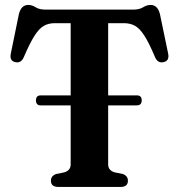

<svg xmlns="http://www.w3.org/2000/svg" viewBox="-20 -738 706 758"><path d="M122 -342Q122 -361.5 141 -361.5H259V-646.5H196Q171.5 -646.5 153 -636Q134.5 -625.5 116 -596.5Q97.5 -567.5 74 -512.5Q63.5 -488 41 -492.5Q16 -497.5 23 -528L54.5 -682Q63.5 -718.5 91.5 -718.5Q106.5 -718.5 121 -709.2Q135.5 -700 160.5 -700H505.5Q530 -700 544.8 -709.2Q559.5 -718.5 574.5 -718.5Q602.5 -718.5 611.5 -682L643.5 -528Q650.5 -497.5 625 -492.5Q602.5 -488 592 -512.5Q568.5 -568.5 550 -597.2Q531.5 -626 512.8 -636.2Q494 -646.5 469.5 -646.5H407V-361.5H520Q539.5 -361.5 539.5 -342Q539.5 -322 520 -322H407V-89Q407 -65 433 -57.5L465 -51Q485 -43.5 485 -24.5Q485 0 456 0H210.5Q181 0 181 -24.5Q181 -43.5 201.5 -51L233.5 -57.5Q259 -65 259 -89V-322H140.5Q122 -322 122 -342Z"/></svg>

Font: Fraunces 72pt Soft SemiBold
Style: Regular
Weight: 600
Version: Version 1.000;[b76b70a41]